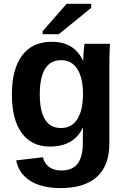

<svg xmlns="http://www.w3.org/2000/svg" viewBox="-20 -753 651 985"><path d="M291 211.9Q194.3 211.9 135.5 175Q76.7 138.2 63 69.8L200.2 53.7Q207.5 85.4 231.7 103.5Q255.9 121.6 294.9 121.6Q352.1 121.6 378.4 86.4Q404.8 51.3 404.8 -18.1V-45.9L405.8 -98.1H404.8Q359.4 -1 234.9 -1Q142.6 -1 91.8 -70.3Q41 -139.6 41 -268.6Q41 -397.9 93.3 -468.3Q145.5 -538.6 245.1 -538.6Q360.4 -538.6 404.8 -443.4H407.2Q407.2 -460.4 409.4 -489.7Q411.6 -519 414.1 -528.3H543.9Q541 -475.6 541 -406.2V-16.1Q541 96.7 477.1 154.3Q413.1 211.9 291 211.9ZM405.8 -271.5Q405.8 -353 376.7 -398.7Q347.7 -444.3 293.9 -444.3Q184.1 -444.3 184.1 -268.6Q184.1 -96.2 293 -96.2Q347.7 -96.2 376.7 -141.8Q405.8 -187.5 405.8 -271.5ZM198.7 -577.6V-592.8L321.8 -733.4H447.8V-712.4L281.7 -577.6Z"/></svg>

Font: Liberation Sans
Style: Bold
Weight: 700
Designer: Steve Matteson
Foundry: Ascender Corporation
Version: Version 2.1.5